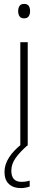

<svg xmlns="http://www.w3.org/2000/svg" viewBox="-20 -745 245 983"><path d="M103 -725Q121 -725 127.5 -714.5Q134 -704 134 -688Q134 -672 127 -661.5Q120 -651 103 -651Q87 -651 80 -661.5Q73 -672 73 -688Q73 -704 80 -714.5Q87 -725 103 -725ZM122 -529V0H84V-529ZM38 129Q38 186 90 186Q103 186 114.5 184Q126 182 132 180V210Q124 213 112 215.5Q100 218 86 218Q48 218 25.5 197Q3 176 3 135Q3 97 27 60Q51 23 96 -11L120 0Q84 31 61 62.5Q38 94 38 129Z"/></svg>

Font: Noto Sans Arabic SemCond ExtLt
Style: Regular
Weight: 200
Width: 4
Designer: Monotype Design Team, Nadine Chahine, Nizar Qandah and Khaled Hosny
Foundry: Monotype Imaging Inc.
Version: Version 2.012; ttfautohint (v1.8.4.7-5d5b)